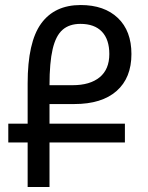

<svg xmlns="http://www.w3.org/2000/svg" viewBox="-20 -744 589 764"><path d="M177 -252H477V-177H177V0H90V-177H13V-252H90V-412Q90 -576 143.5 -650Q197 -724 301 -724Q395 -724 449 -672.5Q503 -621 503 -529Q503 -434 444 -382Q385 -330 276 -330H177ZM177 -405H269Q338 -405 376.5 -436.5Q415 -468 415 -529Q415 -587 385.5 -618Q356 -649 300 -649Q256 -649 229 -625.5Q202 -602 189.5 -548.5Q177 -495 177 -405Z"/></svg>

Font: Noto Sans Armenian Narrow
Style: Regular
Weight: 400
Width: 4
Designer: Monotype Design team
Foundry: Monotype Imaging Inc.
Version: Version 1.000